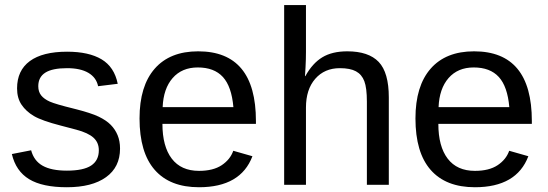

<svg xmlns="http://www.w3.org/2000/svg" viewBox="-20 -745 2208 774"><path d="M463.9 -146Q463.9 -71.3 407.5 -30.8Q351.1 9.8 249.5 9.8Q150.9 9.8 97.4 -22.7Q43.9 -55.2 27.8 -124L105.5 -139.2Q116.7 -96.7 151.9 -76.9Q187 -57.1 249.5 -57.1Q316.4 -57.1 347.4 -77.6Q378.4 -98.1 378.4 -139.2Q378.4 -170.4 356.9 -189.9Q335.4 -209.5 287.6 -222.2L224.6 -238.8Q148.9 -258.3 116.9 -277.1Q85 -295.9 66.9 -322.8Q48.8 -349.6 48.8 -388.7Q48.8 -460.9 100.3 -498.8Q151.9 -536.6 250.5 -536.6Q337.9 -536.6 389.4 -505.9Q440.9 -475.1 454.6 -407.2L375.5 -397.5Q368.2 -432.6 336.2 -451.4Q304.2 -470.2 250.5 -470.2Q190.9 -470.2 162.6 -452.1Q134.3 -434.1 134.3 -397.5Q134.3 -375 146 -360.4Q157.7 -345.7 180.7 -335.4Q203.6 -325.2 277.3 -307.1Q347.2 -289.6 377.9 -274.7Q408.7 -259.8 426.5 -241.7Q444.3 -223.6 454.1 -200Q463.9 -176.3 463.9 -146Z M634.8 -245.6Q634.8 -154.8 672.4 -105.5Q710 -56.2 782.2 -56.2Q839.4 -56.2 873.8 -79.1Q908.2 -102.1 920.4 -137.2L997.6 -115.2Q950.2 9.8 782.2 9.8Q665 9.8 603.8 -60.1Q542.5 -129.9 542.5 -267.6Q542.5 -398.4 603.8 -468.3Q665 -538.1 778.8 -538.1Q1011.7 -538.1 1011.7 -257.3V-245.6ZM920.9 -313Q913.6 -396.5 878.4 -434.8Q843.3 -473.1 777.3 -473.1Q713.4 -473.1 676 -430.4Q638.7 -387.7 635.7 -313Z M1210.9 -438Q1239.3 -489.7 1279.1 -513.9Q1318.8 -538.1 1379.9 -538.1Q1465.8 -538.1 1506.6 -495.4Q1547.4 -452.6 1547.4 -352.1V0H1459V-335Q1459 -390.6 1448.7 -417.7Q1438.5 -444.8 1415 -457.5Q1391.6 -470.2 1350.1 -470.2Q1288.1 -470.2 1250.7 -427.2Q1213.4 -384.3 1213.4 -311.5V0H1125.5V-724.6H1213.4V-536.1Q1213.4 -506.3 1211.7 -474.6Q1210 -442.9 1209.5 -438Z M1747.1 -245.6Q1747.1 -154.8 1784.7 -105.5Q1822.3 -56.2 1894.5 -56.2Q1951.7 -56.2 1986.1 -79.1Q2020.5 -102.1 2032.7 -137.2L2109.9 -115.2Q2062.5 9.8 1894.5 9.8Q1777.3 9.8 1716.1 -60.1Q1654.8 -129.9 1654.8 -267.6Q1654.8 -398.4 1716.1 -468.3Q1777.3 -538.1 1891.1 -538.1Q2124 -538.1 2124 -257.3V-245.6ZM2033.2 -313Q2025.9 -396.5 1990.7 -434.8Q1955.6 -473.1 1889.6 -473.1Q1825.7 -473.1 1788.3 -430.4Q1751 -387.7 1748 -313Z"/></svg>

Font: Liberation Sans
Style: Regular
Weight: 400
Designer: Steve Matteson
Foundry: Ascender Corporation
Version: Version 2.00.1